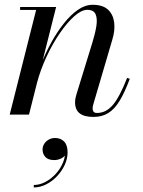

<svg xmlns="http://www.w3.org/2000/svg" viewBox="-20 -490 612 821"><path d="M379.5 10Q340.5 10 320.8 -5.2Q301 -20.5 301 -52.5Q301 -63 303.2 -72.5Q305.5 -82 307.5 -88.5L375 -308Q387 -346.5 392 -378.2Q397 -410 388.8 -429Q380.5 -448 353 -448Q328.5 -448 297.8 -420.8Q267 -393.5 235.8 -348Q204.5 -302.5 178.5 -246.5Q152.5 -190.5 137.5 -133H128.5Q138.5 -172.5 156.8 -218.2Q175 -264 199.2 -308.2Q223.5 -352.5 252.5 -389.2Q281.5 -426 312.8 -447.8Q344 -469.5 376 -469.5Q419.5 -469.5 441.8 -448.8Q464 -428 468.2 -393.8Q472.5 -359.5 460 -319.5L379 -44Q377.5 -39.5 376.8 -34.8Q376 -30 376 -26Q376 -18 380 -12.5Q384 -7 395 -7Q434 -7 463.2 -42Q492.5 -77 523.5 -157L535 -153Q513.5 -95.5 491.8 -59.5Q470 -23.5 443.2 -6.8Q416.5 10 379.5 10ZM21.5 0 134.5 -447.5H66V-460H220L104 0ZM124.5 311.5V301Q149.5 301 174.5 287.8Q199.5 274.5 219.5 252.2Q239.5 230 250.2 203Q261 176 257.5 149H267.5Q267.5 162 259.8 172.5Q252 183 239 188.8Q226 194.5 212 194.5Q186 194.5 174 181.2Q162 168 162 149.5Q162 136.5 169 125.2Q176 114 188.2 107Q200.5 100 215.5 100Q239 100 254 115Q269 130 269 161.5Q269 188.5 256.8 215Q244.5 241.5 223.8 263.5Q203 285.5 177.2 298.5Q151.5 311.5 124.5 311.5Z"/></svg>

Font: Bodoni Moda 18pt
Style: Italic
Weight: 400
Italic angle: -13°
Designer: Owen Earl
Foundry: indestructible type
Version: Version 2.005